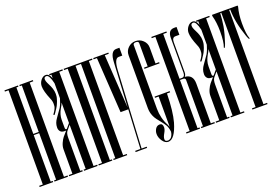

<svg xmlns="http://www.w3.org/2000/svg" viewBox="-108 -1147 2168 1494"><g transform="rotate(-20 976.5 -400.0)"><path d="M240 0H128V-10H145V-395H100V-10H117V0H5V-10H35V-790H5V-800H117V-790H100V-405H145V-790H128V-800H240V-790H210V-10H240Z M349 -793Q329 -793 329 -773Q329 -759 338 -741Q340 -737 346.5 -723.5Q353 -710 356 -703.5Q359 -697 363 -685Q367 -673 369 -662Q371 -651 371 -639Q371 -629 370 -619Q369 -609 365.5 -598.5Q362 -588 360 -580.5Q358 -573 352.5 -562Q347 -551 345 -546Q343 -541 335.5 -530Q328 -519 326.5 -516.5Q325 -514 317 -502L308 -490Q306 -487 303 -487.5Q300 -488 299 -490.5Q298 -493 300 -496Q324 -528 328 -551Q329 -560 329 -571Q329 -594 319 -616Q288 -690 288 -730Q288 -758 306 -780.5Q324 -803 346 -803Q373 -803 388 -765Q388 -763 390 -759V-790H375V-800H485V-790H455V-10H485V0H373V-10H390V-375Q363 -342 359 -338Q345 -322 345 -283V-268V-10H362V0H250V-10H280V-212Q280 -237 291.5 -262.5Q303 -288 315.5 -303.5Q328 -319 349 -342H336Q314 -342 303 -354Q292 -366 291 -383V-389Q291 -426 316 -459Q355 -514 362 -525Q379 -555 390 -595V-719Q373 -793 349 -793ZM370 -519Q345 -476 345 -433V-368Q345 -352 354 -352H358Q366 -361 390 -390V-559Q384 -541 370 -519Z M607 0H495V-10H525V-790H495V-800H730V-790H700V-10H730V0H618V-10H635V-790H590V-10H607Z M895 0H800V-10H843L860 -332H796L767 -790H740V-800H865V-790H832L860 -346L880 -715Q884 -806 933 -806H959V-741H929Q892 -741 887 -644L853 -10H895Z M1211 -345H1185Q1182 -196 1159 -114Q1122 12 1067 12Q1041 12 1021 -17Q1001 -46 1001 -76Q1001 -99 1013.5 -118.5Q1026 -138 1049 -138Q1074 -138 1074 -106Q1074 -86 1059 -61Q1044 -35 1044 -18Q1044 -10 1049 -3Q1059 2 1067 2Q1080 2 1093 -8Q1110 -27 1113 -55Q1109 -89 1098 -109Q1086 -130 1060.5 -161Q1035 -192 1028 -205Q1006 -244 1006 -287V-727Q1006 -762 1031.5 -787Q1057 -812 1093 -812Q1129 -812 1155 -787Q1181 -762 1181 -727V-595H1211V-585H1086V-595H1116V-787Q1116 -803 1093 -803Q1071 -803 1071 -787V-260Q1071 -182 1107 -115Q1113 -102 1116 -93V-345H1086V-355H1211Z M1456 0H1344V-10H1361V-393Q1361 -409 1342 -409H1316V-10H1333V0H1221V-10H1251V-790H1221V-800H1346V-790H1316V-419H1337Q1361 -420 1361 -454V-741Q1361 -806 1412 -806H1432V-741H1399Q1371 -741 1371 -701V-454Q1371 -431 1359 -419Q1426 -415 1426 -339V-10H1456Z M1565 -793Q1545 -793 1545 -773Q1545 -759 1554 -741Q1556 -737 1562.5 -723.5Q1569 -710 1572 -703.5Q1575 -697 1579 -685Q1583 -673 1585 -662Q1587 -651 1587 -639Q1587 -629 1586 -619Q1585 -609 1581.5 -598.5Q1578 -588 1576 -580.5Q1574 -573 1568.5 -562Q1563 -551 1561 -546Q1559 -541 1551.5 -530Q1544 -519 1542.5 -516.5Q1541 -514 1533 -502L1524 -490Q1522 -487 1519 -487.5Q1516 -488 1515 -490.5Q1514 -493 1516 -496Q1540 -528 1544 -551Q1545 -560 1545 -571Q1545 -594 1535 -616Q1504 -690 1504 -730Q1504 -758 1522 -780.5Q1540 -803 1562 -803Q1589 -803 1604 -765Q1604 -763 1606 -759V-790H1591V-800H1701V-790H1671V-10H1701V0H1589V-10H1606V-375Q1579 -342 1575 -338Q1561 -322 1561 -283V-268V-10H1578V0H1466V-10H1496V-212Q1496 -237 1507.5 -262.5Q1519 -288 1531.5 -303.5Q1544 -319 1565 -342H1552Q1530 -342 1519 -354Q1508 -366 1507 -383V-389Q1507 -426 1532 -459Q1571 -514 1578 -525Q1595 -555 1606 -595V-719Q1589 -793 1565 -793ZM1586 -519Q1561 -476 1561 -433V-368Q1561 -352 1570 -352H1574Q1582 -361 1606 -390V-559Q1600 -541 1586 -519Z M1936 -530Q1937 -528 1933.5 -526Q1930 -524 1929 -527Q1921 -542 1916 -557Q1871 -688 1871 -790H1862V-10H1892V0H1767V-10H1797V-790H1788Q1786 -741 1777 -685Q1766 -625 1743 -557Q1738 -542 1730 -527Q1729 -524 1725.5 -526Q1722 -528 1723 -530Q1739 -569 1739 -658Q1739 -732 1723 -790Q1722 -794 1724 -800H1935Q1937 -794 1936 -790Q1920 -732 1920 -658Q1920 -569 1936 -530Z"/></g></svg>

Font: Cathisma Unicode
Style: Normal
Weight: 400
Version: Version 1.0